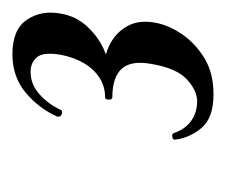

<svg xmlns="http://www.w3.org/2000/svg" viewBox="-48 -722 372 317"><g transform="rotate(-90 138.5 -563.0)"><path d="M179 -568 180 -578Q205 -578 224.5 -568Q244 -558 254.5 -539Q265 -520 260 -493Q256 -471 241 -449Q226 -427 201.5 -412Q177 -397 142 -397Q103 -397 86.5 -416.5Q70 -436 67 -460Q66 -464 71.5 -465Q77 -466 78 -462Q82 -450 89.5 -441.5Q97 -433 107.5 -428.5Q118 -424 130 -424Q148 -424 166.5 -441Q185 -458 192 -500Q198 -533 184 -548.5Q170 -564 137 -564Q133 -564 133 -570Q133 -576 137 -576Q155 -576 169.5 -585.5Q184 -595 193.5 -611.5Q203 -628 207 -649Q212 -678 203 -688.5Q194 -699 179 -699Q158 -699 141.5 -684Q125 -669 116 -649Q115 -646 109.5 -647.5Q104 -649 105 -655Q119 -686 145 -707.5Q171 -729 208 -729Q249 -729 265 -705Q281 -681 275 -649Q271 -625 255 -607Q239 -589 218 -579Q197 -569 179 -568Z"/></g></svg>

Font: Cormorant Infant Light
Style: Italic
Weight: 300
Italic angle: -10°
Designer: Christian Thalmann (Catharsis Fonts)
Foundry: Catharsis Fonts
Version: Version 4.001